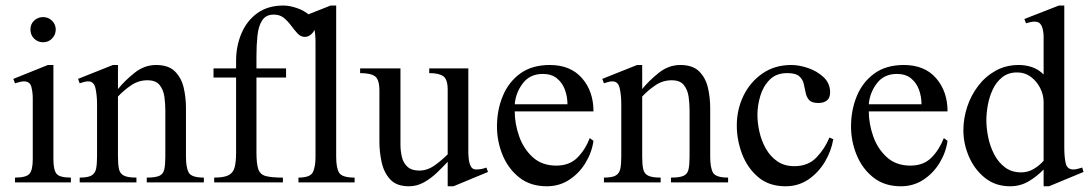

<svg xmlns="http://www.w3.org/2000/svg" viewBox="-20 -647 3863 681"><path d="M177.7 -542.5Q177.7 -523.9 164.8 -510.5Q151.9 -497.1 132.8 -497.1Q114.3 -497.1 101.1 -510Q87.9 -522.9 87.9 -542.5Q87.9 -561.5 101.1 -574Q114.3 -586.4 132.8 -586.4Q151.4 -586.4 164.6 -573.5Q177.7 -560.5 177.7 -542.5ZM231.4 0H33.2V-17.1Q72.8 -17.1 84.5 -30.5Q96.2 -43.9 96.2 -82.5V-298.8Q96.2 -318.8 91.3 -338.6Q86.4 -358.4 64.9 -358.4Q58.1 -358.4 49.8 -356.2Q41.5 -354 33.2 -351.6L27.3 -367.2L149.9 -416.5H169.4V-82.5Q169.4 -43.9 180.7 -30.5Q191.9 -17.1 231.4 -17.1Z M703.1 0H500.5V-17.1Q531.2 -17.1 545.2 -23.4Q559.1 -29.8 562.7 -46.1Q566.4 -62.5 566.4 -91.3V-256.8Q566.4 -279.8 563 -304.2Q559.6 -328.6 546.1 -345.5Q532.7 -362.3 502.9 -362.3Q471.2 -362.3 444.8 -344.2Q418.5 -326.2 398.4 -304.7V-91.3Q398.4 -63 402.1 -46.9Q405.8 -30.8 419.7 -23.9Q433.6 -17.1 463.9 -17.1V0H262.7V-17.1Q292.5 -17.1 305.2 -24.9Q317.9 -32.7 321 -49.3Q324.2 -65.9 324.2 -91.3V-277.8Q324.2 -308.1 318.8 -333.3Q313.5 -358.4 293 -358.4Q285.6 -358.4 277.8 -356.2Q270 -354 262.7 -351.6L256.8 -367.2L380.4 -416.5H398.4V-331.1Q422.9 -361.3 457.5 -388.9Q492.2 -416.5 533.7 -416.5Q577.6 -416.5 600.6 -393.6Q623.5 -370.6 631.6 -335.7Q639.6 -300.8 639.6 -264.2V-91.3Q639.6 -52.7 649.4 -34.9Q659.2 -17.1 703.1 -17.1Z M1097.7 -551.8Q1097.7 -539.6 1086.4 -527.8Q1075.2 -516.1 1061.5 -516.1Q1046.9 -516.1 1035.6 -528.1Q1024.4 -540 1012.9 -555.7Q1001.5 -571.3 987.1 -583.3Q972.7 -595.2 951.2 -595.2Q922.9 -595.2 909.7 -574.5Q896.5 -553.7 893.1 -520Q889.6 -486.3 889.6 -447.8V-404.3H994.6V-372.1H889.6V-106.4Q889.6 -65.9 896.2 -46.9Q902.8 -27.8 922.9 -22.5Q942.9 -17.1 983.4 -17.1V0H739.7V-17.1Q774.9 -17.1 791.3 -25.9Q807.6 -34.7 812.5 -54.4Q817.4 -74.2 817.4 -106.4V-372.1H737.3V-404.3H817.4V-431.6Q817.4 -483.4 836.2 -528.1Q855 -572.8 892.3 -600.1Q929.7 -627.4 985.8 -627.4Q1005.9 -627.4 1032.2 -618.7Q1058.6 -609.9 1078.1 -593Q1097.7 -576.2 1097.7 -551.8Z M1237.8 0H1038.6V-17.1Q1080.6 -17.1 1089.8 -36.4Q1099.1 -55.7 1099.1 -91.3V-497.6Q1099.1 -526.9 1094 -548.6Q1088.9 -570.3 1066.4 -570.3Q1059.6 -570.3 1053 -568.6Q1046.4 -566.9 1038.6 -564.5L1031.7 -579.6L1152.8 -627.4H1172.4V-91.3Q1172.4 -50.8 1183.1 -33.9Q1193.8 -17.1 1237.8 -17.1Z M1710.9 -37.1 1588.4 13.7H1567.9V-73.2Q1550.3 -54.2 1529.1 -33.9Q1507.8 -13.7 1483.2 0Q1458.5 13.7 1430.2 13.7Q1386.2 13.7 1363.8 -11Q1341.3 -35.6 1333.5 -72.3Q1325.7 -108.9 1325.7 -144V-325.2Q1325.7 -364.7 1310.3 -376.2Q1294.9 -387.7 1257.3 -387.7V-404.3H1400.4V-134.3Q1400.4 -111.3 1405.5 -90.1Q1410.6 -68.8 1425.3 -55.4Q1439.9 -42 1467.3 -42Q1496.1 -42 1522.5 -61Q1548.8 -80.1 1567.9 -99.6V-328.6Q1567.9 -365.7 1552.2 -376.7Q1536.6 -387.7 1502.4 -387.7V-404.3H1641.1V-106.4Q1641.1 -97.7 1642.6 -83.3Q1644 -68.8 1649.7 -57.4Q1655.3 -45.9 1668.5 -45.9Q1688 -45.9 1705.1 -52.7Z M2071.8 -157.2 2085 -147.5Q2079.1 -106 2056.6 -69.1Q2034.2 -32.2 1999 -9.3Q1963.9 13.7 1919.4 13.7Q1861.3 13.7 1822 -17.3Q1782.7 -48.3 1762.7 -96.9Q1742.7 -145.5 1742.7 -198.2Q1742.7 -256.3 1763.2 -306.2Q1783.7 -356 1825.2 -386.2Q1866.7 -416.5 1930.2 -416.5Q2003.4 -416.5 2044.2 -369.9Q2085 -323.2 2085 -252H1805.7Q1805.7 -208.5 1821.3 -163.8Q1836.9 -119.1 1869.6 -89.4Q1902.3 -59.6 1953.1 -59.6Q1999.5 -59.6 2027.6 -87.6Q2055.7 -115.7 2071.8 -157.2ZM1805.7 -277.3H1992.7Q1992.7 -304.2 1983.6 -328.9Q1974.6 -353.5 1955.3 -369.1Q1936 -384.8 1905.3 -384.8Q1859.9 -384.8 1834.5 -351.6Q1809.1 -318.4 1805.7 -277.3Z M2562.5 0H2359.9V-17.1Q2390.6 -17.1 2404.5 -23.4Q2418.5 -29.8 2422.1 -46.1Q2425.8 -62.5 2425.8 -91.3V-256.8Q2425.8 -279.8 2422.4 -304.2Q2418.9 -328.6 2405.5 -345.5Q2392.1 -362.3 2362.3 -362.3Q2330.6 -362.3 2304.2 -344.2Q2277.8 -326.2 2257.8 -304.7V-91.3Q2257.8 -63 2261.5 -46.9Q2265.1 -30.8 2279.1 -23.9Q2293 -17.1 2323.2 -17.1V0H2122.1V-17.1Q2151.9 -17.1 2164.6 -24.9Q2177.2 -32.7 2180.4 -49.3Q2183.6 -65.9 2183.6 -91.3V-277.8Q2183.6 -308.1 2178.2 -333.3Q2172.9 -358.4 2152.3 -358.4Q2145 -358.4 2137.2 -356.2Q2129.4 -354 2122.1 -351.6L2116.2 -367.2L2239.7 -416.5H2257.8V-331.1Q2282.2 -361.3 2316.9 -388.9Q2351.6 -416.5 2393.1 -416.5Q2437 -416.5 2460 -393.6Q2482.9 -370.6 2491 -335.7Q2499 -300.8 2499 -264.2V-91.3Q2499 -52.7 2508.8 -34.9Q2518.6 -17.1 2562.5 -17.1Z M2921.9 -159.2 2935.5 -153.3Q2928.7 -111.8 2906 -73.5Q2883.3 -35.2 2847.7 -10.7Q2812 13.7 2766.1 13.7Q2707.5 13.7 2669.2 -18.8Q2630.9 -51.3 2612.1 -100.8Q2593.3 -150.4 2593.3 -201.7Q2593.3 -258.3 2616.9 -307.1Q2640.6 -356 2684.1 -386.2Q2727.5 -416.5 2786.6 -416.5Q2814 -416.5 2845.9 -405.8Q2877.9 -395 2901.1 -373.3Q2924.3 -351.6 2924.3 -319.3Q2924.3 -299.8 2913.1 -290.8Q2901.9 -281.7 2882.8 -281.7Q2858.9 -281.7 2849.6 -292.5Q2840.3 -303.2 2837.4 -319.1Q2834.5 -335 2830.6 -350.6Q2826.7 -366.2 2814.2 -377Q2801.8 -387.7 2772 -387.7Q2733.4 -387.7 2710.2 -364.5Q2687 -341.3 2676.8 -307.1Q2666.5 -272.9 2666.5 -240.2Q2666.5 -210.4 2673.8 -178.5Q2681.2 -146.5 2696.8 -119.1Q2712.4 -91.8 2737.3 -74.7Q2762.2 -57.6 2797.4 -57.6Q2846.2 -57.6 2875.7 -88.4Q2905.3 -119.1 2921.9 -159.2Z M3327.6 -157.2 3340.8 -147.5Q3335 -106 3312.5 -69.1Q3290 -32.2 3254.9 -9.3Q3219.7 13.7 3175.3 13.7Q3117.2 13.7 3077.9 -17.3Q3038.6 -48.3 3018.6 -96.9Q2998.5 -145.5 2998.5 -198.2Q2998.5 -256.3 3019 -306.2Q3039.6 -356 3081.1 -386.2Q3122.6 -416.5 3186 -416.5Q3259.3 -416.5 3300 -369.9Q3340.8 -323.2 3340.8 -252H3061.5Q3061.5 -208.5 3077.1 -163.8Q3092.8 -119.1 3125.5 -89.4Q3158.2 -59.6 3209 -59.6Q3255.4 -59.6 3283.4 -87.6Q3311.5 -115.7 3327.6 -157.2ZM3061.5 -277.3H3248.5Q3248.5 -304.2 3239.5 -328.9Q3230.5 -353.5 3211.2 -369.1Q3191.9 -384.8 3161.1 -384.8Q3115.7 -384.8 3090.3 -351.6Q3064.9 -318.4 3061.5 -277.3Z M3823.2 -37.1 3700.7 13.7H3681.6V-45.9Q3657.2 -20.5 3627.7 -3.4Q3598.1 13.7 3563 13.7Q3510.3 13.7 3473.1 -16.4Q3436 -46.4 3416.5 -92Q3397 -137.7 3397 -184.6Q3397 -226.6 3410.4 -267.6Q3423.8 -308.6 3449.5 -342.3Q3475.1 -376 3511.5 -396.2Q3547.9 -416.5 3593.8 -416.5Q3618.2 -416.5 3640.9 -408.7Q3663.6 -400.9 3681.6 -382.8V-513.7Q3681.6 -539.6 3674.6 -554.9Q3667.5 -570.3 3650.4 -570.3Q3642.6 -570.3 3635 -568.6Q3627.4 -566.9 3619.1 -564.5L3613.3 -579.6L3735.8 -627.4H3754.9V-124Q3754.9 -89.8 3760 -67.9Q3765.1 -45.9 3787.1 -45.9Q3794.4 -45.9 3802.5 -48.1Q3810.5 -50.3 3818.4 -52.7ZM3681.6 -76.7V-285.2Q3681.6 -310.5 3669.4 -334.7Q3657.2 -358.9 3636.2 -374.5Q3615.2 -390.1 3587.9 -390.1Q3556.6 -390.1 3535.4 -373.5Q3514.2 -356.9 3501.7 -330.8Q3489.3 -304.7 3483.9 -275.4Q3478.5 -246.1 3478.5 -220.7Q3478.5 -192.9 3484.9 -160.9Q3491.2 -128.9 3505.9 -100.3Q3520.5 -71.8 3544.2 -53.7Q3567.9 -35.6 3602.1 -35.6Q3626 -35.6 3646.2 -47.6Q3666.5 -59.6 3681.6 -76.7Z"/></svg>

Font: Scheherazade New Rohingya
Style: Regular
Weight: 400
Designer: SIL International
Foundry: SIL International
Version: Version 3.000 ; LngRng